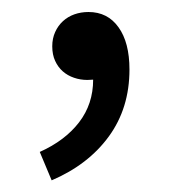

<svg xmlns="http://www.w3.org/2000/svg" viewBox="-20 -134 289 323"><path d="M197.8 -17.1Q197.8 47.9 163.1 95.5Q128.4 143.1 66.9 169.4L46.9 121.6Q89.4 102.5 113 71.8Q136.7 41 136.7 0Q135.3 0 132.8 0.2Q130.4 0.5 127 0.5Q115.2 0.5 104.5 -3.2Q93.8 -6.8 85.7 -13.9Q77.6 -21 72.8 -31.5Q67.9 -42 67.9 -56.2Q67.9 -69.3 72.8 -80.1Q77.6 -90.8 85.9 -98.4Q94.2 -106 105.2 -109.9Q116.2 -113.8 128.9 -113.8Q161.1 -113.8 179.4 -88.1Q197.8 -62.5 197.8 -17.1Z"/></svg>

Font: Kawthoolei
Style: Regular
Weight: 400
Designer: Moe Zed
Foundry: Moe Zed
Version: Version 1.000;July 10, 2024;FontCreator 14.0.0.2901 32-bit